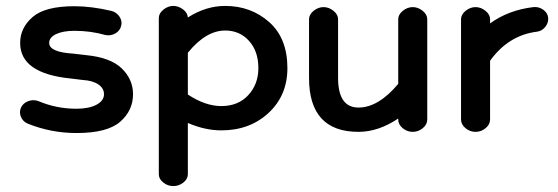

<svg xmlns="http://www.w3.org/2000/svg" viewBox="-20 -435 1883 648"><path d="M238 14Q152 14 73 -18Q57 -25 50.5 -41Q44 -57 51 -72Q58 -87 75 -93.5Q92 -100 109 -94Q170 -68 238 -68Q280 -68 305.5 -81.5Q331 -95 331 -117Q331 -137 312 -150Q293 -163 260 -165L219 -170Q48 -187 48 -290Q48 -341 90 -377.5Q132 -414 231 -414Q289 -414 357 -398Q374 -393 383.5 -378.5Q393 -364 389 -348Q385 -331 369 -322Q353 -313 335 -317Q286 -331 231 -331Q193 -331 169.5 -320Q146 -309 146 -290Q146 -259 227 -254L270 -249Q353 -241 391 -204Q429 -167 429 -117Q429 -62 385.5 -24Q342 14 238 14Z M516 153V-374Q516 -390 531.5 -402.5Q547 -415 565 -415Q582 -415 597.5 -403.5Q613 -392 614 -376Q675 -415 740 -415Q827 -415 888.5 -360.5Q950 -306 950 -205Q950 -113 886.5 -54Q823 5 727 5Q672 5 614 -20V153Q614 169 599 181Q584 193 565 193Q546 193 531 181Q516 169 516 153ZM740 -332Q675 -332 614 -257V-116Q673 -77 727 -77Q784 -77 818 -114Q852 -151 852 -205Q852 -262 820.5 -297Q789 -332 740 -332Z M1324 -32V-35Q1257 10 1190 10Q1023 10 1023 -172V-370Q1023 -386 1038.5 -398.5Q1054 -411 1072 -411Q1090 -411 1105.5 -398.5Q1121 -386 1121 -370V-172Q1121 -72 1190 -72Q1257 -72 1324 -152V-370Q1324 -386 1339.5 -398.5Q1355 -411 1373 -411Q1391 -411 1406.5 -398.5Q1422 -386 1422 -370V-32Q1422 -15 1407 -2.5Q1392 10 1373 10Q1354 10 1339 -2.5Q1324 -15 1324 -32Z M1536 -32V-370Q1536 -386 1551.5 -398.5Q1567 -411 1585 -411Q1603 -411 1618.5 -398.5Q1634 -386 1634 -370V-356Q1696 -401 1780 -411Q1798 -413 1813 -402.5Q1828 -392 1830 -376Q1832 -359 1820.5 -344.5Q1809 -330 1792 -328Q1696 -316 1634 -230V-32Q1634 -15 1619 -2.5Q1604 10 1585 10Q1566 10 1551 -2.5Q1536 -15 1536 -32Z"/></svg>

Font: Hoogli
Style: Bold
Weight: 700
Designer: Anand Singh Naorem
Foundry: Brand New Type
Version: Version 1.00 b007